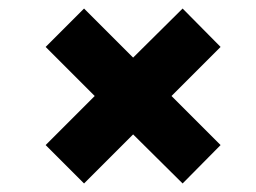

<svg xmlns="http://www.w3.org/2000/svg" viewBox="-20 -553 601 450"><path d="M497 -443 408 -533 292 -418 177 -533 87 -443 202 -328 87 -213 177 -123 292 -238 408 -123 497 -213 382 -328Z"/></svg>

Font: Argentum Sans ExtraBold
Style: Italic
Weight: 800
Italic angle: -11.3°
Designer: Julieta Ulanovsky
Foundry: Julieta Ulanovsky
Version: Version 5.001;February 15, 2019;FontCreator 11.5.0.2425 64-b